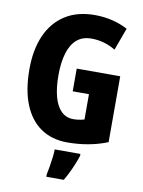

<svg xmlns="http://www.w3.org/2000/svg" viewBox="-101 -793 807 1082"><g transform="rotate(10 303.0 -251.5)"><path d="M304 -409H553V-32Q501 -11 443 -0.5Q385 10 324 10Q235 10 172 -33Q109 -76 75.5 -158.5Q42 -241 42 -359Q42 -472 78 -553.5Q114 -635 183.5 -679.5Q253 -724 353 -724Q408 -724 456.5 -711.5Q505 -699 542 -679L495 -551Q464 -570 429.5 -580Q395 -590 357 -590Q306 -590 273.5 -562Q241 -534 225 -481Q209 -428 209 -355Q209 -283 223 -231.5Q237 -180 265 -152.5Q293 -125 335 -125Q345 -125 356 -126Q367 -127 378 -129.5Q389 -132 397 -134V-279H304ZM408 72Q400 97 389.5 122.5Q379 148 367 172.5Q355 197 341 221H241V208Q245 190 249.5 163Q254 136 257.5 108.5Q261 81 261 61H408Z"/></g></svg>

Font: Noto Sans Display Condensed ExtraBold
Style: Regular
Weight: 800
Width: 3
Designer: Monotype Design Team
Foundry: Monotype Imaging Inc.
Version: Version 2.003